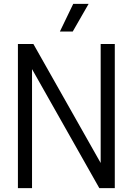

<svg xmlns="http://www.w3.org/2000/svg" viewBox="-20 -966 682 986"><path d="M497 -740H569.5V0H490L144.5 -611V0H72V-740H151.5L497 -129ZM287.5 -804 356 -946H435L353.5 -804Z"/></svg>

Font: Encode Sans Condensed
Style: Regular
Weight: 400
Width: 3
Designer: Multiple Designers
Foundry: Impallari Type
Version: Version 2.000